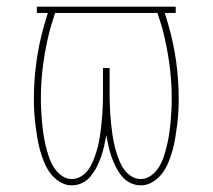

<svg xmlns="http://www.w3.org/2000/svg" viewBox="-20 -550 640 578"><path d="M404 8Q387 8 372 0.5Q357 -7 346.5 -20Q336 -33 328.5 -48Q321 -63 315.5 -78.5Q310 -94 306.5 -110.5Q303 -127 300 -143Q297 -127 293.5 -110.5Q290 -94 284.5 -78.5Q279 -63 271.5 -48Q264 -33 253.5 -20Q243 -7 228 0.5Q213 8 196 8Q177 8 160 -2.5Q143 -13 131.5 -28.5Q120 -44 112.5 -62.5Q105 -81 100 -99.5Q95 -118 92 -137Q89 -156 86.5 -175.5Q84 -195 83 -214.5Q82 -234 82 -253Q82 -308 89.5 -363Q97 -418 112 -471L124 -511H91V-530H509V-511H476L488 -471Q503 -418 510.5 -363Q518 -308 518 -253Q518 -234 517 -214.5Q516 -195 513.5 -175.5Q511 -156 508 -137Q505 -118 500 -99.5Q495 -81 487.5 -62.5Q480 -44 468.5 -28.5Q457 -13 440 -2.5Q423 8 404 8ZM196 -11Q211 -11 224 -19Q237 -27 245.5 -38.5Q254 -50 259.5 -63.5Q265 -77 269.5 -91Q274 -105 277 -119.5Q280 -134 282 -148.5Q284 -163 285.5 -177.5Q287 -192 288 -206.5Q289 -221 289.5 -235.5Q290 -250 290 -265V-345H310V-265Q310 -250 310.5 -235.5Q311 -221 312 -206.5Q313 -192 314.5 -177.5Q316 -163 318 -148.5Q320 -134 323 -119.5Q326 -105 330.5 -91Q335 -77 340.5 -63.5Q346 -50 354.5 -38.5Q363 -27 376 -19Q389 -11 404 -11Q421 -11 435.5 -22Q450 -33 459 -48Q468 -63 473.5 -80Q479 -97 483 -114Q487 -131 489.5 -148.5Q492 -166 493.5 -183Q495 -200 496 -218Q497 -236 497 -253Q497 -307 489.5 -360.5Q482 -414 468 -467L454 -511H146L132 -467Q118 -414 110.5 -360.5Q103 -307 103 -253Q103 -236 104 -218Q105 -200 106.5 -183Q108 -166 110.5 -148.5Q113 -131 117 -114Q121 -97 126.5 -80Q132 -63 141 -48Q150 -33 164.5 -22Q179 -11 196 -11Z"/></svg>

Font: Iosevka Slab Thin Extended
Style: Regular
Weight: 100
Width: 7
Monospace: yes
Designer: Belleve Invis
Foundry: Belleve Invis
Version: Version 11.1.1; ttfautohint (v1.8.3)